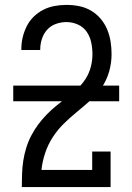

<svg xmlns="http://www.w3.org/2000/svg" viewBox="-20 -763 540 783"><path d="M69 0V-1Q69 -28 70 -55Q71 -82 75 -108Q79 -134 87 -160Q95 -186 107.5 -210Q120 -234 136 -255.5Q152 -277 170.5 -296Q189 -315 210 -332Q231 -349 252 -365.5Q273 -382 293.5 -400Q314 -418 328.5 -440.5Q343 -463 350 -489Q357 -515 357 -542Q357 -566 352 -590Q347 -614 333.5 -633.5Q320 -653 297.5 -663Q275 -673 251 -673Q229 -673 208 -665.5Q187 -658 172.5 -642Q158 -626 151 -604.5Q144 -583 144 -561Q144 -561 144 -560.5Q144 -560 144 -559H67Q67 -560 67 -561Q67 -562 67 -562Q67 -587 72.5 -610.5Q78 -634 89 -656Q100 -678 117.5 -695Q135 -712 156.5 -723Q178 -734 202 -738.5Q226 -743 251 -743Q277 -743 302.5 -738Q328 -733 350.5 -720Q373 -707 390 -687Q407 -667 417 -643Q427 -619 431 -593.5Q435 -568 435 -542Q435 -506 425 -471Q415 -436 395 -406.5Q375 -377 348 -353Q321 -329 293.5 -306.5Q266 -284 240.5 -259Q215 -234 195.5 -204Q176 -174 164.5 -140Q153 -106 149 -70H356V-145H431V0ZM34 -350V-414H466V-350Z"/></svg>

Font: Iosevka Gothic
Style: Regular
Weight: 400
Monospace: yes
Designer: Belleve Invis
Foundry: Belleve Invis
Version: Version 15.5.1; ttfautohint (v1.8.4)